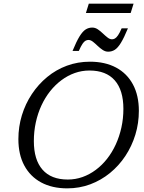

<svg xmlns="http://www.w3.org/2000/svg" viewBox="-20 -1025 793 1055"><path d="M166 -249.5Q166 -147 213.5 -92.8Q261 -38.5 352.5 -38.5Q394.5 -38.5 433.2 -52.2Q472 -66 506.2 -91.5Q540.5 -117 568.2 -152.2Q596 -187.5 616 -231Q636 -274.5 647 -324Q658 -373.5 658 -427Q658 -529.5 610.5 -583.5Q563 -637.5 471.5 -637.5Q429.5 -637.5 390.8 -623.8Q352 -610 317.8 -584.5Q283.5 -559 255.5 -523.8Q227.5 -488.5 207.5 -445.2Q187.5 -402 176.8 -352.5Q166 -303 166 -249.5ZM743 -416Q743 -348 723.8 -285Q704.5 -222 669 -168.2Q633.5 -114.5 584.5 -74.5Q535.5 -34.5 476 -12.2Q416.5 10 349.5 10Q266.5 10 206.2 -22.5Q146 -55 113.5 -115.5Q81 -176 81 -260.5Q81 -328.5 100.2 -391.5Q119.5 -454.5 155 -508Q190.5 -561.5 239.2 -601.8Q288 -642 347.5 -664Q407 -686 474.5 -686Q557.5 -686 617.8 -653.8Q678 -621.5 710.5 -561Q743 -500.5 743 -416ZM683 -869.5Q661.5 -817.5 644.5 -789.8Q627.5 -762 611 -751.5Q594.5 -741 574.5 -741Q558.5 -741 544 -750.8Q529.5 -760.5 516.2 -773.2Q503 -786 490.5 -795.8Q478 -805.5 466 -805.5Q458 -805.5 450 -801.2Q442 -797 433.2 -784Q424.5 -771 413 -745H378.5Q400 -797.5 417 -825Q434 -852.5 450.5 -863Q467 -873.5 487 -873.5Q503 -873.5 517.5 -863.8Q532 -854 545.2 -841.2Q558.5 -828.5 571 -818.8Q583.5 -809 595.5 -809Q603.5 -809 611.5 -813.5Q619.5 -818 628.5 -831Q637.5 -844 648.5 -869.5ZM452 -953.5 468 -1005H714L698 -953.5Z"/></svg>

Font: Newsreader 16pt 16pt
Style: Italic
Weight: 400
Italic angle: -17°
Version: Version 1.003